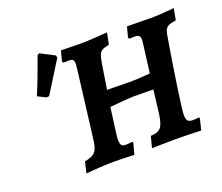

<svg xmlns="http://www.w3.org/2000/svg" viewBox="-113 -832 1161 1006"><g transform="rotate(-20 467.5 -329.0)"><path d="M935 -649 923 -585Q886 -580 873 -569.5Q860 -559 855 -530Q830 -383 811.5 -256.5Q793 -130 793 -106Q793 -82 800.5 -72.5Q808 -63 827 -63Q848 -63 863 -66Q864 -64 865 -62.5Q866 -61 866 -59L851 3Q770 0 732 0H692L624 1Q605 2 577 2L593 -61Q633 -62 649.5 -81Q666 -100 673 -155L689 -285L584 -286Q564 -286 527 -283Q490 -280 446 -276L431 -165L428 -140Q424 -112 424 -101Q424 -93 425 -90Q426 -74 432.5 -68Q439 -62 455 -62Q467 -62 491 -65L495 -59L478 3Q409 0 363 0Q329 0 282 3Q235 6 209 9L223 -53Q255 -60 270.5 -69.5Q286 -79 293.5 -98.5Q301 -118 305 -156L351 -527Q353 -545 353 -550Q353 -567 346.5 -573Q340 -579 323 -579L294 -578L289 -586L304 -643L419 -641Q459 -641 563 -649L550 -585Q524 -580 512 -573.5Q500 -567 494 -553.5Q488 -540 483 -511L460 -366Q544 -364 584 -364Q631 -364 700 -370L720 -527Q722 -543 722 -549Q722 -566 715 -572.5Q708 -579 691 -579L661 -578L657 -586L672 -643L805 -641Q853 -641 935 -649ZM164 -439 149 -437 103 -460Q137 -540 181 -663L193 -667L270 -627L273 -614Z"/></g></svg>

Font: Alegreya SC
Style: Bold Italic
Weight: 700
Italic angle: -7°
Designer: Juan Pablo del Peral
Foundry: Huerta Tipografica
Version: Version 2.007; ttfautohint (v1.6)